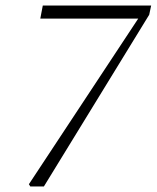

<svg xmlns="http://www.w3.org/2000/svg" viewBox="-20 -671 564 691"><path d="M89 0 84 -8 486 -617V-604H125L134 -651H524L517 -618L138 0Z"/></svg>

Font: Source Serif 4 18pt Light
Style: Italic
Weight: 300
Italic angle: -12°
Designer: Frank Grießhammer
Foundry: Adobe Systems Incorporated
Version: Version 4.004;hotconv 1.0.116;makeotfexe 2.5.65601